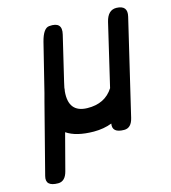

<svg xmlns="http://www.w3.org/2000/svg" viewBox="-107 -605 791 889"><g transform="rotate(-15 288.5 -160.5)"><path d="M421.9 37.6Q363.3 37.6 371.1 -6.3Q332.5 8.8 284.2 8.8Q199.7 8.3 154.3 -22.9L108.4 151.9Q96.7 197.3 62.5 197.3Q0 197.3 12.7 148.9L98.6 -184.6Q98.6 -184.6 108.9 -223.1L166 -453.6Q181.6 -514.2 210 -516.6Q275.4 -522.5 260.7 -462.4L210 -249Q206.5 -234.9 204.1 -222.2Q204.1 -215.3 202.1 -206.5Q192.4 -106 282.7 -104Q367.7 -102.1 408.2 -166L478.5 -464.8Q491.2 -518.1 532.2 -517.6Q587.4 -516.1 574.7 -463.9L466.8 -7.8Q456.1 37.6 421.9 37.6Z"/></g></svg>

Font: Comic Relief LRS
Style: Regular
Weight: 400
Designer: Jeff Davis
Foundry: Loudifier
Version: Version 1.0